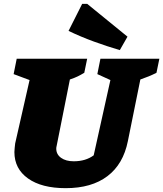

<svg xmlns="http://www.w3.org/2000/svg" viewBox="-20 -966 850 1000"><path d="M322 14Q197 14 126 -36.5Q55 -87 55 -174Q55 -185 56.5 -196Q58 -207 59 -219L134 -549L51 -580L67 -660H434L419 -587Q401 -576 384.5 -568Q368 -560 344 -552L275 -206Q274 -202 273.5 -199Q273 -196 273 -192Q273 -162 298 -144Q323 -126 364 -126Q426 -126 468 -157L555 -549L487 -580L503 -660H810L795 -587Q776 -577 755 -568.5Q734 -560 711 -552L646 -231Q622 -111 539.5 -48.5Q457 14 322 14ZM604 -705Q536 -725 469 -749.5Q402 -774 337 -805L408 -946H434L644 -775Z"/></svg>

Font: Piazzolla Black
Style: Italic
Weight: 900
Italic angle: -11.3°
Designer: Juan Pablo del Peral
Foundry: Huerta Tipografica
Version: Version 1.330